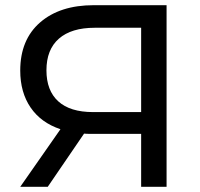

<svg xmlns="http://www.w3.org/2000/svg" viewBox="-20 -720 771 740"><path d="M622 -700V0H524V-204H331Q313 -204 304 -205L164 0H58L213 -222Q138 -247 98 -305.5Q58 -364 58 -448Q58 -567 134.5 -633.5Q211 -700 341 -700ZM339 -288H524V-613H345Q255 -613 207 -571Q159 -529 159 -449Q159 -371 204.5 -329.5Q250 -288 339 -288Z"/></svg>

Font: Montserrat Alternates Medium
Style: Regular
Weight: 500
Designer: Julieta Ulanovsky
Foundry: Julieta Ulanovsky
Version: Version 7.200